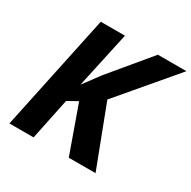

<svg xmlns="http://www.w3.org/2000/svg" viewBox="-159 -870 1022 1025"><g transform="rotate(30 352.5 -357.0)"><path d="M26 0H175L228 -255L289 -289L392 0H557L415 -372L705 -714H529L327 -471L251 -369L326 -714H177Z"/></g></svg>

Font: BC Sans
Style: Bold Italic
Weight: 700
Italic angle: -12°
Designer: Monotype Design Team
Province of B.C.
Foundry: Monotype Imaging Inc.
Version: Version 2.000;GOOG;noto-source:20170915:90ef993387c0